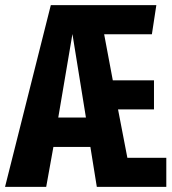

<svg xmlns="http://www.w3.org/2000/svg" viewBox="-32 -731 671 751"><path d="M321.5 -156.4H176.9L148.7 0H-12.3L166.7 -710.8H579.5L562.1 -596.9H375.4L409.2 -416.9H570.3V-303.1H429.7L466.2 -113.8H618.5V0H346.7ZM195.9 -271.3H304.1L251.3 -597.9Z"/></svg>

Font: Fira Code
Style: Bold
Weight: 700
Monospace: yes
Designer: Carrois Corporate, Edenspiekermann AG, Nikita Prokopov
Foundry: Carrois Corporate, Edenspiekermann AG, Nikita Prokopov
Version: Version 6.000; ttfautohint (v1.8.2) -l 8 -r 50 -G 200 -x 14 